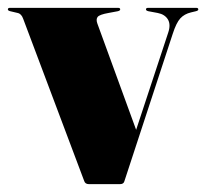

<svg xmlns="http://www.w3.org/2000/svg" viewBox="-22 -468 524 488"><path d="M283 0H204Q194.5 0 192 -8L37 -420Q32.5 -433 23 -435L4 -439.5Q-2 -441 -2 -444Q-2 -448 3 -448H278.5Q283.5 -448 283.5 -444Q283.5 -441 277.5 -439.5L253.5 -435Q231 -431 226.2 -425Q221.5 -419 225.5 -408L324 -138L405.5 -385Q412.5 -405.5 404.8 -418.5Q397 -431.5 379 -435L355 -439.5Q349 -441 349 -444Q349 -448 354 -448H477Q482 -448 482 -444Q482 -441 476 -439.5L463.5 -436.5Q446.5 -432.5 436.2 -421.2Q426 -410 417 -382L294 -7Q292 0 283 0Z"/></svg>

Font: Fraunces 144pt S000 Black
Style: Regular
Weight: 900
Version: Version 1.000; ttfautohint (v1.8.3)